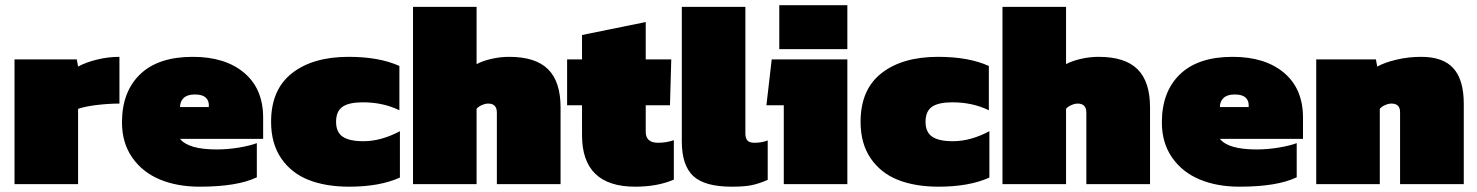

<svg xmlns="http://www.w3.org/2000/svg" viewBox="-20 -700 5615 730"><path d="M35.2 0V-474.1H272L276.9 -446.8Q304.7 -462.4 347.4 -473.1Q390.1 -483.9 434.1 -483.9V-306.2Q393.6 -306.2 348.4 -300.8Q303.2 -295.4 276.9 -286.1V0Z M738.8 9.8Q653.8 9.8 587.9 -17.6Q522 -44.9 482.9 -100.8Q443.8 -156.7 443.8 -234.9Q443.8 -351.1 512.7 -417.5Q581.5 -483.9 712.9 -483.9Q836.4 -483.9 908.4 -423.1Q980.5 -362.3 980.5 -252.9V-171.9H664.6Q696.8 -131.8 803.7 -131.8Q846.2 -131.8 888.4 -138.9Q930.7 -146 956.5 -155.8V-25.9Q882.3 9.8 738.8 9.8ZM664.6 -293H773.9V-301.8Q773.9 -318.4 761.5 -329.6Q749 -340.8 720.7 -340.8Q692.4 -340.8 678.5 -327.6Q664.6 -314.5 664.6 -293Z M1307.6 9.8Q1218.3 9.8 1152.8 -16.1Q1087.4 -42 1049.1 -98.1Q1010.7 -154.3 1010.7 -236.8Q1010.7 -359.4 1090.1 -421.6Q1169.4 -483.9 1305.7 -483.9Q1421.9 -483.9 1498.5 -449.2V-280.8Q1436.5 -311 1359.4 -311Q1306.6 -311 1282.2 -293.9Q1257.8 -276.9 1257.8 -236.8Q1257.8 -197.3 1283.2 -180.2Q1308.6 -163.1 1361.8 -163.1Q1429.2 -163.1 1500.5 -201.2V-24.9Q1423.8 9.8 1307.6 9.8Z M1550.3 0V-673.8H1792V-456.1Q1813 -467.8 1846.9 -475.8Q1880.9 -483.9 1916 -483.9Q2016.1 -483.9 2063.7 -436.8Q2111.3 -389.6 2111.3 -292V0H1869.1V-272Q1869.1 -306.2 1835.9 -306.2Q1825.2 -306.2 1811.8 -300.3Q1798.3 -294.4 1792 -286.1V0Z M2395 9.8Q2192.9 9.8 2192.9 -186V-299.8H2136.2V-474.1H2192.9V-566.9L2435.1 -616.2V-474.1H2532.2L2527.3 -299.8H2435.1V-199.2Q2435.1 -157.2 2481.9 -157.2Q2513.2 -157.2 2542 -167V-17.1Q2479.5 9.8 2395 9.8Z M2762.2 9.8Q2658.7 9.8 2615.5 -31Q2572.3 -71.8 2572.3 -162.1V-673.8H2814V-193.8Q2814 -174.3 2821.8 -165.8Q2829.6 -157.2 2849.1 -157.2Q2876 -157.2 2898.9 -166V-16.1Q2865.2 -1.5 2837.2 4.2Q2809.1 9.8 2762.2 9.8Z M2942.9 -513.2V-680.2H3201.7V-513.2ZM2960 0V-299.8H2894L2914.1 -474.1H3201.7V0Z M3548.8 9.8Q3459.5 9.8 3394 -16.1Q3328.6 -42 3290.3 -98.1Q3252 -154.3 3252 -236.8Q3252 -359.4 3331.3 -421.6Q3410.6 -483.9 3546.9 -483.9Q3663.1 -483.9 3739.7 -449.2V-280.8Q3677.7 -311 3600.6 -311Q3547.9 -311 3523.4 -293.9Q3499 -276.9 3499 -236.8Q3499 -197.3 3524.4 -180.2Q3549.8 -163.1 3603 -163.1Q3670.4 -163.1 3741.7 -201.2V-24.9Q3665 9.8 3548.8 9.8Z M3791.5 0V-673.8H4033.2V-456.1Q4054.2 -467.8 4088.1 -475.8Q4122.1 -483.9 4157.2 -483.9Q4257.3 -483.9 4304.9 -436.8Q4352.5 -389.6 4352.5 -292V0H4110.4V-272Q4110.4 -306.2 4077.1 -306.2Q4066.4 -306.2 4053 -300.3Q4039.6 -294.4 4033.2 -286.1V0Z M4692.4 9.8Q4607.4 9.8 4541.5 -17.6Q4475.6 -44.9 4436.5 -100.8Q4397.5 -156.7 4397.5 -234.9Q4397.5 -351.1 4466.3 -417.5Q4535.2 -483.9 4666.5 -483.9Q4790 -483.9 4862.1 -423.1Q4934.1 -362.3 4934.1 -252.9V-171.9H4618.2Q4650.4 -131.8 4757.3 -131.8Q4799.8 -131.8 4842 -138.9Q4884.3 -146 4910.2 -155.8V-25.9Q4835.9 9.8 4692.4 9.8ZM4618.2 -293H4727.5V-301.8Q4727.5 -318.4 4715.1 -329.6Q4702.6 -340.8 4674.3 -340.8Q4646 -340.8 4632.1 -327.6Q4618.2 -314.5 4618.2 -293Z M4984.4 0V-474.1H5211.4L5216.3 -446.8Q5244.1 -462.4 5289.3 -473.1Q5334.5 -483.9 5383.3 -483.9Q5467.3 -483.9 5506.3 -439.9Q5545.4 -396 5545.4 -305.2V0H5303.2V-273.9Q5303.2 -306.2 5270 -306.2Q5259.3 -306.2 5245.8 -300.3Q5232.4 -294.4 5226.1 -286.1V0Z"/></svg>

Font: Kanit Black
Style: Regular
Weight: 900
Designer: Katatrad Team
Foundry: CadsonDemak
Version: Version 1.000;PS 001.000;hotconv 1.0.88;makeotf.lib2.5.64775